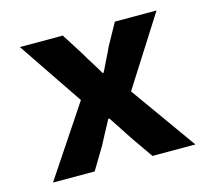

<svg xmlns="http://www.w3.org/2000/svg" viewBox="-78 -590 757 683"><g transform="rotate(-15 300.0 -248.0)"><path d="M37.4 0 209.3 -257.9 48.4 -496.1H206.4L257.4 -415.9Q269.1 -395.3 283 -373.5Q296.8 -351.8 308.7 -331H312.7Q322.3 -351.8 333.5 -373.7Q344.8 -395.6 354 -416.3L398.1 -496.1H551.6L389.5 -241.4L561.8 0H403.8L346.9 -81.8Q333.4 -102.6 318.7 -125Q304 -147.3 290.1 -168.3H286.1Q274.7 -147.1 263.1 -125.6Q251.4 -104 240 -81.6L190.9 0Z"/></g></svg>

Font: Source Code Pro ExtraLight
Style: Regular
Weight: 200
Monospace: yes
Designer: Paul D. Hunt, Teo Tuominen
Foundry: Adobe
Version: Version 1.026;hotconv 1.1.0;makeotfexe 2.6.0